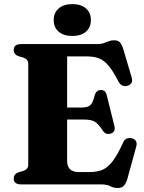

<svg xmlns="http://www.w3.org/2000/svg" viewBox="-20 -920 717 958"><path d="M48.5 -671Q48.5 -700 85.5 -700H463.5Q484 -700 497.2 -704.8Q510.5 -709.5 522.5 -714.2Q534.5 -719 550 -719Q569 -719 578.8 -708.2Q588.5 -697.5 595.5 -673.5L637 -533.5Q646 -502.5 618.5 -493Q587.5 -482.5 571 -513.5Q544 -566 521.2 -592.8Q498.5 -619.5 473.2 -629Q448 -638.5 414 -638.5H315V-383.5H387Q418 -383.5 430.8 -395.5Q443.5 -407.5 452 -442.5Q459.5 -470.5 483 -471Q506 -471.5 512.5 -445.5L550.5 -292.5Q558 -262 534 -254Q508 -245.5 493.5 -267.5Q471 -302 453 -312.8Q435 -323.5 399 -323.5H315V-117Q315 -61.5 373 -61.5H428.5Q464.5 -61.5 491.2 -72.8Q518 -84 542.2 -115.8Q566.5 -147.5 594.5 -209Q606.5 -236 636 -230.5Q651 -227.5 657.8 -216.8Q664.5 -206 660 -189.5L615.5 -27.5Q608.5 -4.5 598.2 6.8Q588 18 567.5 18Q547 18 530.2 9Q513.5 0 483.5 0H85.5Q48.5 0 48.5 -29Q48.5 -52 72.5 -60.5L96 -67Q121 -75.5 121 -98V-602Q121 -624.5 96 -633L72.5 -639.5Q48.5 -648 48.5 -671ZM341 -740.5Q298 -740.5 273 -761.8Q248 -783 248 -820Q248 -856.5 273 -878Q298 -899.5 341 -899.5Q384.5 -899.5 409 -878Q433.5 -856.5 433.5 -820Q433.5 -783.5 409 -762Q384.5 -740.5 341 -740.5Z"/></svg>

Font: Fraunces 9pt
Style: Bold
Weight: 700
Version: Version 1.000;[b76b70a41]